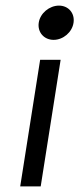

<svg xmlns="http://www.w3.org/2000/svg" viewBox="-20 -664 283 684"><path d="M118 -583C113 -549 137 -522 171 -522C205 -522 237 -549 242 -583C247 -617 224 -644 190 -644C156 -644 123 -617 118 -583ZM52 0H125L196 -451H123Z"/></svg>

Font: Charger Sport
Style: Obl
Weight: 400
Designer: Jasper
Foundry: Cannot Into Space Fonts
Version: Version 1.1